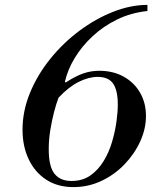

<svg xmlns="http://www.w3.org/2000/svg" viewBox="-20 -751 635 784"><path d="M280 13Q215 13 168.5 -17.5Q122 -48 97 -101Q72 -154 72 -221Q72 -298 102.5 -372Q133 -446 185.5 -511Q238 -576 304.5 -625.5Q371 -675 442.5 -703Q514 -731 582 -731V-706Q515 -699 458.5 -671.5Q402 -644 358 -603Q314 -562 285 -514Q256 -466 245 -417L248 -414Q288 -440 319.5 -451Q351 -462 385 -462Q442 -462 485 -438Q528 -414 552 -372.5Q576 -331 576 -277Q576 -225 552.5 -173.5Q529 -122 488 -79.5Q447 -37 393.5 -12Q340 13 280 13ZM272 -12Q317 -12 349 -34.5Q381 -57 403 -93Q425 -129 437.5 -171.5Q450 -214 455.5 -254Q461 -294 461 -324Q461 -382 442 -409.5Q423 -437 379 -437Q342 -437 301 -416.5Q260 -396 219 -352Q210 -329 201 -294.5Q192 -260 185.5 -220.5Q179 -181 179 -142Q179 -71 202.5 -41.5Q226 -12 272 -12Z"/></svg>

Font: Libre Bodoni
Style: Italic
Weight: 400
Italic angle: -13°
Designer: Pablo Impallari, Rodrigo Fuenzalida
Foundry: Impallari Type
Version: Version 2.005;gftools[0.9.23]